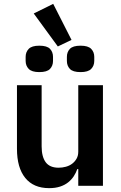

<svg xmlns="http://www.w3.org/2000/svg" viewBox="-20 -964 628 996"><path d="M386 -87H381Q374 -67 362.5 -49.5Q351 -32 333.5 -18Q316 -4 291.5 4Q267 12 235 12Q154 12 111 -41Q68 -94 68 -192V-522H196V-205Q196 -151 217 -122.5Q238 -94 284 -94Q303 -94 321.5 -99Q340 -104 354 -114.5Q368 -125 377 -140.5Q386 -156 386 -177V-522H514V0H386ZM155 -894 256 -944 351 -757 280 -723ZM184 -590Q145 -590 129 -606.5Q113 -623 113 -648V-669Q113 -694 129 -710.5Q145 -727 184 -727Q224 -727 239.5 -710.5Q255 -694 255 -669V-648Q255 -623 239.5 -606.5Q224 -590 184 -590ZM398 -590Q358 -590 342.5 -606.5Q327 -623 327 -648V-669Q327 -694 342.5 -710.5Q358 -727 398 -727Q437 -727 453 -710.5Q469 -694 469 -669V-648Q469 -623 453 -606.5Q437 -590 398 -590Z"/></svg>

Font: IBM Plex Sans SmBld
Style: Regular
Weight: 600
Designer: Mike Abbink, Paul van der Laan, Pieter van Rosmalen
Foundry: Bold Monday
Version: Version 3.005